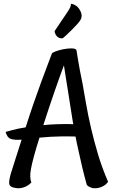

<svg xmlns="http://www.w3.org/2000/svg" viewBox="-20 -917 599 1019"><path d="M553.7 47.9Q543.9 61.5 531.2 68.8Q518.6 76.2 506.8 79.1Q493.2 83 477.5 82Q471.7 82 464.8 79.1Q459 77.1 452.1 73.7Q445.3 70.3 440.4 63.5Q426.8 14.6 416 -31.2Q405.3 -77.1 397.5 -113.3Q387.7 -155.3 380.9 -192.4Q354.5 -193.4 302.2 -192.9Q250 -192.4 189.5 -186.5Q170.9 -127.9 160.2 -87.9Q149.4 -47.9 144.5 -21.5Q139.6 4.9 140.6 22Q141.6 39.1 146.5 51.8Q132.8 65.4 119.6 71.8Q106.4 78.1 95.7 80.1Q83 83 71.3 82Q55.7 80.1 45.9 76.7Q36.1 73.2 31.7 65.9Q27.3 58.6 28.8 44.9Q30.3 31.2 36.1 8.8Q42 -10.7 58.1 -61Q74.2 -111.3 94.7 -175.8Q57.6 -172.9 37.6 -179.7Q17.6 -186.5 9.8 -216.8Q25.4 -221.7 43.5 -226.1Q61.5 -230.5 78.1 -234.4Q96.7 -238.3 116.2 -241.2Q136.7 -305.7 158.2 -368.2Q179.7 -430.7 198.2 -480.5L254.9 -631.8Q256.8 -637.7 275.4 -644.5Q293.9 -651.4 316.4 -655.8Q338.9 -660.2 359.4 -660.2Q379.9 -660.2 385.7 -651.4Q388.7 -630.9 394 -600.6Q399.4 -570.3 404.3 -542Q410.2 -508.8 418 -473.6Q426.8 -424.8 437 -365.2Q447.3 -305.7 462.9 -238.3Q478.5 -170.9 500 -98.6Q521.5 -26.4 553.7 47.9ZM282.2 -257.8Q313.5 -258.8 334 -258.8Q354.5 -258.8 369.1 -257.8L366.2 -272.5Q360.4 -308.6 354 -349.6Q347.7 -390.6 341.3 -430.7Q335 -470.7 329.1 -506.8Q323.2 -543 319.3 -570.3Q309.6 -544.9 296.9 -509.3Q284.2 -473.6 269.5 -431.6Q254.9 -389.6 239.7 -343.8Q224.6 -297.9 210 -252.9Q227.5 -254.9 245.1 -255.9Q262.7 -256.8 282.2 -257.8ZM387.7 -883.8Q400.4 -873 408.7 -854Q417 -835 410.2 -817.4Q407.2 -808.6 393.1 -792.5Q378.9 -776.4 362.8 -760.3Q346.7 -744.1 333 -731.4Q319.3 -718.8 316.4 -716.8Q311.5 -711.9 299.8 -714.4Q288.1 -716.8 279.3 -727.5Q276.4 -731.4 274.4 -735.4Q272.5 -739.3 271 -743.7Q269.5 -748 270.5 -752.9Q294.9 -789.1 309.1 -810.5Q323.2 -832 331.1 -842.8L342.8 -860.4Q347.7 -868.2 352.1 -877Q356.4 -885.7 356.4 -896.5Q361.3 -897.5 366.7 -895Q372.1 -892.6 377 -890.6Q381.8 -886.7 387.7 -883.8Z"/></svg>

Font: Rancho
Style: Regular
Weight: 400
Designer: Font Diner, Inc
Foundry: Font Diner, Inc
Version: Version 1.001